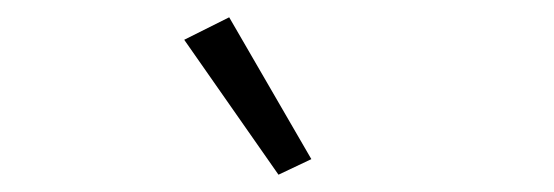

<svg xmlns="http://www.w3.org/2000/svg" viewBox="-20 -788 640 222"><path d="M193 -742 245 -768 340 -604 302 -586Z"/></svg>

Font: IBM Plex Thai Light
Style: Regular
Weight: 300
Designer: Mike Abbink, Paul van der Laan, Pieter van Rosmalen, Ben Mitchell, Mark Frömberg
Foundry: Bold Monday
Version: Version 1.0